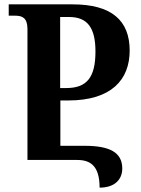

<svg xmlns="http://www.w3.org/2000/svg" viewBox="-20 -734 648 881"><path d="M437 127C505 127 541 91 541 39C541 -35 483 -65 368 -65H257V-273H293C492 -273 575 -369 575 -502C575 -641 491 -714 313 -714H20V-662H50C81 -662 106 -653 106 -601V0H334C393 0 437 25 437 127ZM256 -330V-656H297C381 -656 418 -607 418 -498C418 -378 378 -330 284 -330Z"/></svg>

Font: Noto Serif Georgian SemiCondensed Bold
Style: Regular
Weight: 700
Width: 4
Designer: Monotype Design Team, Akaki Razmadze
Foundry: Google LLC
Version: Version 2.003